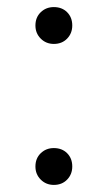

<svg xmlns="http://www.w3.org/2000/svg" viewBox="-20 -512 304 542"><path d="M80 -42Q80 -65 95 -79.5Q110 -94 132 -94Q155 -94 169.5 -79.5Q184 -65 184 -42Q184 -20 169.5 -5Q155 10 132 10Q110 10 95 -5Q80 -20 80 -42ZM80 -440Q80 -463 95 -477.5Q110 -492 132 -492Q155 -492 169.5 -477.5Q184 -463 184 -440Q184 -418 169.5 -403Q155 -388 132 -388Q110 -388 95 -403Q80 -418 80 -440Z"/></svg>

Font: Aboreto
Style: Regular
Weight: 400
Designer: Dominik Jáger
Foundry: Dominik Jáger
Version: Version 1.001; ttfautohint (v1.8.4.7-5d5b)